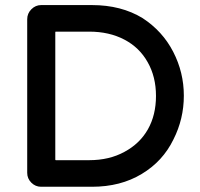

<svg xmlns="http://www.w3.org/2000/svg" viewBox="-20 -711 773 741"><path d="M549.8 -471.2Q518.1 -527.8 459.7 -558.3Q401.4 -588.9 324.2 -588.9H196.3Q194.3 -588.9 193.8 -588.4Q193.4 -587.9 193.4 -585.9V-95.7Q193.4 -93.8 193.8 -93.3Q194.3 -92.8 196.3 -92.8H324.2Q401.9 -92.8 460.4 -125Q519.5 -156.7 550.8 -211.9Q582 -267.1 582 -340.8Q582 -414.6 549.8 -471.2ZM85 -43.9V-636.7Q85 -659.2 101.1 -675.3Q117.2 -691.4 138.7 -691.4H335Q447.8 -691.4 530.3 -641.1Q607.4 -590.8 648.4 -511.2Q689.5 -431.6 689.5 -341.8Q689.5 -252 649.4 -172.9Q608.4 -88.4 526.9 -39.6Q445.3 9.8 335 9.8H138.7Q116.7 9.8 100.8 -6.1Q85 -22 85 -43.9Z"/></svg>

Font: YuPearl-SemiBold
Style: SemiBold
Weight: 600
Designer: Max Yao
Foundry: Max-Everyday
Version: Version 1.011; ttfautohint (v1.8.3)